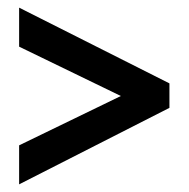

<svg xmlns="http://www.w3.org/2000/svg" viewBox="-20 -608 494 502"><path d="M30 -126V-228L296 -357L30 -486V-588L423 -390V-326Z"/></svg>

Font: Noto Sans Malayalam ExtraCondensed SemiBold
Style: Regular
Weight: 600
Width: 2
Designer: Jelle Bosma - Monotype Design Team
Foundry: Monotype Imaging Inc.
Version: Version 2.104; ttfautohint (v1.8.4.7-5d5b)